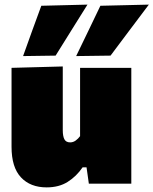

<svg xmlns="http://www.w3.org/2000/svg" viewBox="-20 -796 665 832"><path d="M182 16Q111.5 16 70.8 -27.5Q30 -71 30 -160V-502L252 -508V-232Q252 -206 259 -192.5Q266 -179 284 -179Q297 -179 308 -187Q319 -195 327 -206V-502H549V0H365L355 -71H338Q311 -31.5 273.2 -7.8Q235.5 16 182 16ZM310 -553Q336.5 -608 362.8 -662.2Q389 -716.5 415 -771L625 -776Q581.5 -718.5 539.8 -662.8Q498 -607 459 -555ZM80 -553Q99.5 -608 119.2 -662.2Q139 -716.5 159 -771L359 -776Q323 -718.5 288.2 -662.8Q253.5 -607 221 -555Z"/></svg>

Font: Commissioner Black
Style: Regular
Weight: 900
Designer: Kostas Bartsokas
Foundry: Kostas Bartsokas
Version: Version 1.000; ttfautohint (v1.8.3)